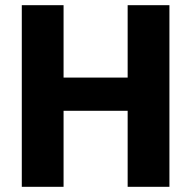

<svg xmlns="http://www.w3.org/2000/svg" viewBox="-20 -720 737 740"><path d="M64 -700H225V-421H472V-700H633V0H472V-293H225V0H64Z"/></svg>

Font: Sarabun ExtraBold
Style: Regular
Weight: 800
Version: Version 1.000; ttfautohint (v1.6)